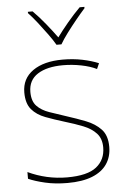

<svg xmlns="http://www.w3.org/2000/svg" viewBox="-54 -803 567 853"><g transform="rotate(-5 229.0 -376.5)"><path d="M411 -134Q411 -90 389 -57.5Q367 -25 323 -7.5Q279 10 213 10Q158 10 113 -0.5Q68 -11 39 -24V-54Q79 -35 123 -25Q167 -15 213 -15Q304 -15 344 -47Q384 -79 384 -134Q384 -173 362.5 -196.5Q341 -220 304.5 -234.5Q268 -249 224 -262Q178 -276 139.5 -290.5Q101 -305 78.5 -331.5Q56 -358 56 -407Q56 -469 105 -503.5Q154 -538 238 -538Q285 -538 326 -529.5Q367 -521 398 -508L387 -483Q359 -497 318.5 -505Q278 -513 238 -513Q166 -513 124.5 -486.5Q83 -460 83 -407Q83 -366 103.5 -344.5Q124 -323 158.5 -311Q193 -299 233 -286Q277 -272 318 -256Q359 -240 385 -212.5Q411 -185 411 -134ZM217 -606Q205 -627 185 -654.5Q165 -682 143.5 -709.5Q122 -737 103 -757V-763H124Q152 -735 179.5 -701Q207 -667 228 -638Q249 -667 277.5 -701Q306 -735 334 -763H355V-757Q337 -737 314.5 -709.5Q292 -682 271.5 -654.5Q251 -627 239 -606Z"/></g></svg>

Font: Noto Sans Khmer Thin
Style: Regular
Weight: 250
Version: Version 2.003